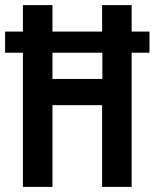

<svg xmlns="http://www.w3.org/2000/svg" viewBox="-23 -734 607 754"><path d="M67 0V-527H-3V-610H67V-714H183V-610H378V-714H494V-610H564V-527H494V0H378V-321H183V0ZM183 -424H379V-527H183Z"/></svg>

Font: Noto Sans Gurmukhi ExtraCondensed SemiBold
Style: Regular
Weight: 600
Width: 2
Designer: Jelle Bosma - Monotype Design Team
Foundry: Monotype Imaging Inc.
Version: Version 2.004; ttfautohint (v1.8.4.7-5d5b)